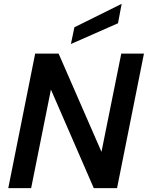

<svg xmlns="http://www.w3.org/2000/svg" viewBox="-20 -979 769 999"><path d="M729 -700 589 0H468L245 -513L142 0H23L163 -700H285L508 -189L611 -700ZM613 -959 594 -858 349 -750 367 -837Z"/></svg>

Font: Albert Sans SemiBold
Style: Italic
Weight: 600
Italic angle: -11.25°
Designer: Andreas Rasmussen
Foundry: a.Foundry
Version: Version 1.025